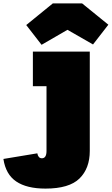

<svg xmlns="http://www.w3.org/2000/svg" viewBox="-171 -883 656 1127"><path d="M22 -580H356V3Q356 105.5 295.5 164.8Q235 224 96 224Q-14 224 -75.8 182.2Q-137.5 140.5 -151 50L48 17Q50.5 31 57.2 38.5Q64 46 75 46Q88.5 46 95.2 35.2Q102 24.5 102 3V-377H22ZM311 -863 465 -738 375 -622 225 -708 73 -620 -17 -736 139 -863Z"/></svg>

Font: Hepta Slab ExtraLight Black
Style: Regular
Weight: 900
Version: Version 1.102